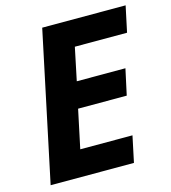

<svg xmlns="http://www.w3.org/2000/svg" viewBox="-107 -801 790 888"><g transform="rotate(-15 288.0 -357.0)"><path d="M25.9 0 176.8 -713.9H576.2L549.8 -589.8H299.8L267.1 -433.1H500L473.1 -309.1H240.2L201.2 -125H451.2L424.8 0Z"/></g></svg>

Font: Open Sans
Style: Bold Italic
Weight: 700
Italic angle: -12°
Designer: Monotype Design Team
Foundry: Monotype Imaging Inc.
Version: Version 3.003; ttfautohint (v1.8.4)